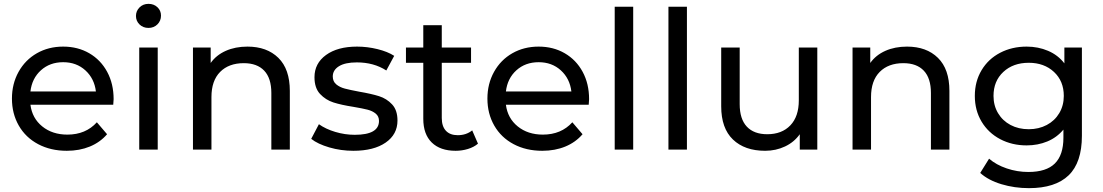

<svg xmlns="http://www.w3.org/2000/svg" viewBox="-20 -777 5730 997"><path d="M568 -233H138Q147 -163 199.5 -120.5Q252 -78 330 -78Q425 -78 483 -142L536 -80Q500 -38 446.5 -16Q393 6 327 6Q243 6 178 -28.5Q113 -63 77.5 -125Q42 -187 42 -265Q42 -342 76.5 -404Q111 -466 171.5 -500.5Q232 -535 308 -535Q384 -535 443.5 -500.5Q503 -466 536.5 -404Q570 -342 570 -262Q570 -251 568 -233ZM138 -302H478Q470 -369 423.5 -411.5Q377 -454 308 -454Q239 -454 192.5 -412Q146 -370 138 -302Z M703 -530H799V0H703ZM686 -694Q686 -720 704.5 -738.5Q723 -757 751 -757Q779 -757 797.5 -739.5Q816 -722 816 -696Q816 -669 797.5 -650.5Q779 -632 751 -632Q723 -632 704.5 -650Q686 -668 686 -694Z M1485 -305V0H1389V-294Q1389 -371 1352 -410Q1315 -449 1246 -449Q1168 -449 1123 -403.5Q1078 -358 1078 -273V0H982V-530H1074V-450Q1103 -491 1152.5 -513Q1202 -535 1265 -535Q1366 -535 1425.5 -476.5Q1485 -418 1485 -305Z M1596 -56 1636 -132Q1671 -107 1721 -92Q1771 -77 1822 -77Q1948 -77 1948 -149Q1948 -173 1931 -187Q1914 -201 1888.5 -207.5Q1863 -214 1816 -222Q1752 -232 1711.5 -245Q1671 -258 1642 -289Q1613 -320 1613 -376Q1613 -448 1673 -491.5Q1733 -535 1834 -535Q1887 -535 1940 -522Q1993 -509 2027 -487L1986 -411Q1921 -453 1833 -453Q1772 -453 1740 -433Q1708 -413 1708 -380Q1708 -354 1726 -339Q1744 -324 1770.5 -317Q1797 -310 1845 -301Q1909 -290 1948.5 -277.5Q1988 -265 2016 -235Q2044 -205 2044 -151Q2044 -79 1982.5 -36.5Q1921 6 1815 6Q1750 6 1690 -11.5Q1630 -29 1596 -56Z M2462 -31Q2441 -13 2410 -3.5Q2379 6 2346 6Q2266 6 2222 -37Q2178 -80 2178 -160V-451H2088V-530H2178V-646H2274V-530H2426V-451H2274V-164Q2274 -121 2295.5 -98Q2317 -75 2357 -75Q2401 -75 2432 -100Z M3037 -233H2607Q2616 -163 2668.5 -120.5Q2721 -78 2799 -78Q2894 -78 2952 -142L3005 -80Q2969 -38 2915.5 -16Q2862 6 2796 6Q2712 6 2647 -28.5Q2582 -63 2546.5 -125Q2511 -187 2511 -265Q2511 -342 2545.5 -404Q2580 -466 2640.5 -500.5Q2701 -535 2777 -535Q2853 -535 2912.5 -500.5Q2972 -466 3005.5 -404Q3039 -342 3039 -262Q3039 -251 3037 -233ZM2607 -302H2947Q2939 -369 2892.5 -411.5Q2846 -454 2777 -454Q2708 -454 2661.5 -412Q2615 -370 2607 -302Z M3172 -742H3268V0H3172Z M3451 -742H3547V0H3451Z M4224 -530V0H4133V-80Q4104 -39 4056.5 -16.5Q4009 6 3953 6Q3847 6 3786 -52.5Q3725 -111 3725 -225V-530H3821V-236Q3821 -159 3858 -119.5Q3895 -80 3964 -80Q4040 -80 4084 -126Q4128 -172 4128 -256V-530Z M4910 -305V0H4814V-294Q4814 -371 4777 -410Q4740 -449 4671 -449Q4593 -449 4548 -403.5Q4503 -358 4503 -273V0H4407V-530H4499V-450Q4528 -491 4577.5 -513Q4627 -535 4690 -535Q4791 -535 4850.5 -476.5Q4910 -418 4910 -305Z M5598 -530V-72Q5598 67 5529 133.5Q5460 200 5323 200Q5248 200 5180 179.5Q5112 159 5070 121L5116 47Q5153 79 5207.5 97.5Q5262 116 5320 116Q5413 116 5457.5 72Q5502 28 5502 -62V-104Q5468 -63 5418.5 -42.5Q5369 -22 5311 -22Q5235 -22 5173.5 -54.5Q5112 -87 5077 -145.5Q5042 -204 5042 -279Q5042 -354 5077 -412.5Q5112 -471 5173.5 -503Q5235 -535 5311 -535Q5371 -535 5422.5 -513Q5474 -491 5507 -448V-530ZM5504 -279Q5504 -356 5453 -403.5Q5402 -451 5322 -451Q5241 -451 5190 -403.5Q5139 -356 5139 -279Q5139 -229 5162.5 -189.5Q5186 -150 5227.5 -128Q5269 -106 5322 -106Q5374 -106 5415.5 -128Q5457 -150 5480.5 -189.5Q5504 -229 5504 -279Z"/></svg>

Font: Idrija
Style: Regular
Weight: 500
Designer: Julieta Ulanovsky
Foundry: Julieta Ulanovsky
Version: Version 7.200